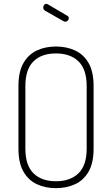

<svg xmlns="http://www.w3.org/2000/svg" viewBox="-20 -973 583 999"><path d="M271 6Q216 6 172 -14.5Q128 -35 102 -80Q76 -125 76 -200V-525Q76 -600 102 -645Q128 -690 172 -710.5Q216 -731 271 -731Q326 -731 370.5 -710.5Q415 -690 441 -645Q467 -600 467 -525V-200Q467 -125 441 -80Q415 -35 370.5 -14.5Q326 6 271 6ZM271 -30Q346 -30 388.5 -71.5Q431 -113 431 -200V-525Q431 -612 388.5 -653.5Q346 -695 271 -695Q196 -695 154 -653.5Q112 -612 112 -525V-200Q112 -113 154 -71.5Q196 -30 271 -30ZM319 -860Q317 -860 314.5 -861Q312 -862 310 -863L215 -917Q205 -923 205 -935Q205 -942 209.5 -947.5Q214 -953 221 -953Q224 -953 228 -951L330 -891Q338 -887 338 -878Q338 -871 332.5 -865.5Q327 -860 319 -860Z"/></svg>

Font: Dosis ExtraLight
Style: Regular
Weight: 250
Designer: EdgarTolentino, PabloImpallari, IginoMarini
Foundry: EdgarTolentino, PabloImpallari, IginoMarini
Version: Version 3.001; ttfautohint (v1.8.2)